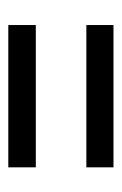

<svg xmlns="http://www.w3.org/2000/svg" viewBox="64 -505 292 460"><g transform="rotate(90 210.0 -275.0)"><path d="M40 -400.9H380.9V-335.9H40ZM40 -214.8H380.9V-148.9H40Z"/></g></svg>

Font: D-DIN Condensed
Style: Regular
Weight: 400
Width: 3
Designer: Charles Nix
Foundry: Datto Inc.
Version: Version 1.00